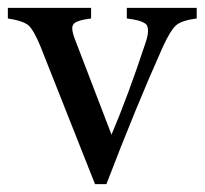

<svg xmlns="http://www.w3.org/2000/svg" viewBox="-23 -458 521 489"><path d="M478 -438V-411Q440 -406 426 -394Q411 -381 391 -337Q323 -185 248 11H219L80 -340Q63 -381 50 -393Q36 -405 -3 -411V-438H209V-411Q170 -406 164 -396Q161 -392 161 -386Q161 -375 169 -355L261 -115Q303 -214 347 -347Q354 -367 354 -379Q354 -388 351 -394Q342 -406 300 -411V-438Z"/></svg>

Font: Shafarik
Style: Regular
Weight: 400
Version: Version 1.001; ttfautohint (v1.8.4.7-5d5b)